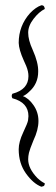

<svg xmlns="http://www.w3.org/2000/svg" viewBox="-20 -565 213 729"><path d="M88 -276Q88 -294 79.5 -314.5Q71 -335 70 -336Q52 -376 51 -402Q51 -467 94 -515Q116 -538 137 -545Q145 -545 147.5 -540Q150 -535 150 -531Q128 -520 107.5 -493.5Q87 -467 87 -441Q87 -413 104 -376Q126 -327 125 -293Q125 -247 91 -217Q79 -205 67 -200Q89 -192 107 -166Q145 -112 107 -32Q93 2 90 15Q87 28 87 40Q87 75 122 111Q137 125 150 131Q150 140 144.5 142Q139 144 137 144Q106 132 78.5 93.5Q51 55 51 2Q51 -26 68 -62Q85 -98 86.5 -108Q88 -118 88 -124Q88 -176 27 -192Q22 -201 27 -209Q88 -225 88 -276Z"/></svg>

Font: AMoshref-Naskh
Style: Naskh
Weight: 500
Version: Version 0.001